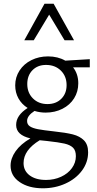

<svg xmlns="http://www.w3.org/2000/svg" viewBox="-20 -726 523 1035"><path d="M37 167Q37 128 64 89.5Q91 51 144 20Q67 2 67 -52Q67 -79 82.5 -101.5Q98 -124 129 -144Q97 -164 79.5 -195.5Q62 -227 62 -266Q62 -310 85.5 -346Q109 -382 149.5 -402Q190 -422 239 -422Q292 -422 332 -399L464 -407V-363H374Q402 -327 402 -277Q402 -232 379.5 -196Q357 -160 316.5 -139.5Q276 -119 226 -119Q195 -119 166 -128Q126 -102 126 -74Q126 -55 141 -45Q156 -35 185 -29.5Q214 -24 269 -18Q335 -11 372.5 -1.5Q410 8 432.5 30.5Q455 53 455 95Q455 149 422 193.5Q389 238 333 263.5Q277 289 211 289Q135 289 86 255.5Q37 222 37 167ZM228 244Q272 244 309 227Q346 210 367.5 180.5Q389 151 389 116Q389 85 373.5 70Q358 55 327.5 48Q297 41 233 34L194 30Q107 83 107 153Q107 195 140 219.5Q173 244 228 244ZM220 -706H269L379 -509H328L245 -647L162 -509H111ZM236 -165Q282 -165 310.5 -193.5Q339 -222 339 -267Q339 -315 308 -345.5Q277 -376 228 -376Q183 -376 155 -347.5Q127 -319 127 -273Q127 -226 157.5 -195.5Q188 -165 236 -165Z"/></svg>

Font: QiushuiShotai Bright
Style: Regular
Weight: 400
Designer: Christian Thalmann (Catharsis Fonts)
Version: Version 1.250;